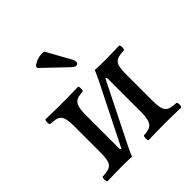

<svg xmlns="http://www.w3.org/2000/svg" viewBox="-181 -810 948 948"><g transform="rotate(-45 293.0 -335.5)"><path d="M268 -671C264 -672 258 -673 253 -673C219 -673 196 -656 188 -650L186 -639L300 -530C316 -515 323 -510 329 -510C337 -510 344 -516 344 -521C344 -528 343 -535 338 -545ZM198 -63C195 -63 191 -65 191 -75V-303C191 -386 212 -395 263 -398C269 -404 269 -425 263 -431C240 -430 183 -429 146 -429C113.4 -429 73 -430 35 -431C29 -425 29 -404 35 -398C96 -395 112 -386 112 -303V-126C112 -43 96 -34 35 -31C29 -25 29 -4 35 2C74 1 114 0 146 0C168.6 0 196 1 207 2C212 -11.8 221.3 -31.7 231.6 -52.2L388 -365C391 -365 395 -363 395 -353V-126C395 -43 374 -34 323 -31C317 -25 317 -4 323 2C346 1 400.2 0 440 0C470.8 0 512 1 551 2C557 -4 557 -25 551 -31C490 -34 474 -43 474 -126V-303C474 -386 490 -395 551 -398C557 -404 557 -425 551 -431C511 -430 470.8 -429 440 -429C417.8 -429 390 -430 380 -431C372.2 -412.5 363.1 -392.4 354.1 -374.5Z"/></g></svg>

Font: Libertinus Serif
Style: Regular
Weight: 400
Designer: Philipp H. Poll
Foundry: Khaled Hosny
Version: Version 6.2